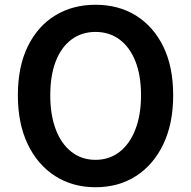

<svg xmlns="http://www.w3.org/2000/svg" viewBox="-20 -772 802 806"><path d="M381 14Q285 14 211.5 -33Q138 -80 96.5 -166.5Q55 -253 55 -372Q55 -492 96.5 -577Q138 -662 211.5 -707Q285 -752 381 -752Q478 -752 551 -706.5Q624 -661 665.5 -576.5Q707 -492 707 -372Q707 -253 665.5 -166.5Q624 -80 551 -33Q478 14 381 14ZM381 -101Q439 -101 482 -134.5Q525 -168 548.5 -229Q572 -290 572 -372Q572 -455 548.5 -514.5Q525 -574 482 -606Q439 -638 381 -638Q323 -638 280 -606Q237 -574 214 -514.5Q191 -455 191 -372Q191 -290 214 -229Q237 -168 280 -134.5Q323 -101 381 -101Z"/></svg>

Font: Noto Sans SC Thin SemiBold
Style: Regular
Weight: 600
Version: Version 2.004-H2;hotconv 1.0.118;makeotfexe 2.5.65603